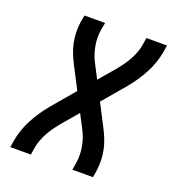

<svg xmlns="http://www.w3.org/2000/svg" viewBox="-133 -841 866 947"><g transform="rotate(20 300.0 -367.5)"><path d="M27 0 33 -37Q38 -66 48 -95Q58 -124 72.5 -151Q87 -178 104.5 -204Q122 -230 142 -254L243 -373L183 -489Q171 -512 161 -537Q151 -562 145.5 -588Q140 -614 139 -642Q138 -670 142 -698L149 -735H257L250 -698Q243 -654 251 -611Q259 -568 278 -532L316 -459L385 -540Q400 -558 413.5 -576.5Q427 -595 438 -615Q449 -635 457 -656Q465 -677 468 -698L474 -735H582L576 -698Q571 -669 561 -640Q551 -611 536.5 -584Q522 -557 504.5 -531Q487 -505 467 -481L366 -362L426 -246Q438 -223 448 -198Q458 -173 463.5 -147Q469 -121 470 -93Q471 -65 467 -37L461 0H353L359 -37Q366 -81 358 -124Q350 -167 331 -203L293 -276L224 -195Q209 -177 195.5 -158.5Q182 -140 171 -120Q160 -100 152 -79Q144 -58 141 -37L135 0Z"/></g></svg>

Font: Iosevka Curly SmBdExObl
Style: Regular
Weight: 600
Width: 7
Italic angle: -9°
Monospace: yes
Designer: Belleve Invis
Foundry: Belleve Invis
Version: Version 11.1.0; ttfautohint (v1.8.3)